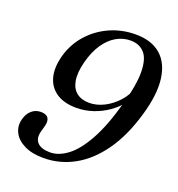

<svg xmlns="http://www.w3.org/2000/svg" viewBox="-131 -821 873 942"><g transform="rotate(20 305.5 -350.5)"><path d="M199.2 12.3Q139.1 12.3 99.2 -7.4Q59.3 -27.1 42.5 -59.2Q25.8 -91.3 35 -128.3Q43.4 -160.9 63.7 -178.5Q84 -196 111.3 -196Q139.9 -196 150.2 -180.5Q160.5 -165 152.3 -136.1L143.7 -104.7Q133.9 -67.2 154 -46Q174.1 -24.7 220.2 -24.7Q264.6 -24.7 310 -58.5Q355.4 -92.2 397.8 -167.8Q440.2 -243.3 475.1 -368.4Q507.6 -482.7 506.2 -550Q504.9 -617.4 477.8 -646.6Q450.8 -675.8 405.4 -675.8Q366 -675.8 331 -655.6Q295.9 -635.4 269.2 -595.6Q242.4 -555.9 227.1 -497.5Q211.9 -438 219 -398.2Q226 -358.4 251.8 -338.5Q277.6 -318.6 317.7 -318.6Q356.4 -318.6 395.1 -338.3Q433.7 -358 464 -391.9Q494.4 -425.8 507.8 -468.6L529.3 -458.2Q517.5 -418.8 491.5 -385.2Q465.6 -351.7 429.6 -326.7Q393.7 -301.8 351.8 -287.9Q310 -274.1 266.2 -274.1Q203.2 -274.1 163 -300.4Q122.9 -326.8 109.7 -375Q96.6 -423.2 114.1 -488.4Q133 -556 177.8 -606.3Q222.6 -656.6 285.1 -684.6Q347.6 -712.5 419.2 -712.5Q501.7 -712.5 549.9 -670.6Q598.1 -628.8 608.3 -549.6Q618.4 -470.5 585.8 -358.4Q550.5 -235.6 492.1 -153Q433.6 -70.5 358.8 -29.1Q284 12.3 199.2 12.3Z"/></g></svg>

Font: Fraunces Wonky
Style: Italic
Weight: 900
Italic angle: -16°
Version: Version 1.000;[b76b70a41]